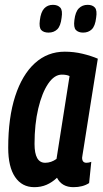

<svg xmlns="http://www.w3.org/2000/svg" viewBox="-20 -765 426 795"><path d="M284 10Q236 10 216 -29Q196 -10 173 0Q150 10 122 10Q71 10 42.5 -32Q14 -74 14 -153Q14 -278 43 -367Q72 -456 124.5 -503.5Q177 -551 248 -551Q286 -551 321.5 -542.5Q357 -534 385 -522Q367 -411 355.5 -337.5Q344 -264 337 -220Q330 -176 326.5 -153.5Q323 -131 321.5 -122.5Q320 -114 320 -112Q320 -91 338 -91Q348 -91 358 -95L349 -7Q323 10 284 10ZM214 -107 268 -450Q256 -456 236 -456Q205 -456 179.5 -418.5Q154 -381 138.5 -316Q123 -251 123 -169Q123 -91 167 -91Q192 -91 214 -107ZM324 -630Q305 -630 294.5 -640.5Q284 -651 288 -682Q292 -716 306.5 -730.5Q321 -745 343 -745Q363 -745 373 -733.5Q383 -722 378 -691Q374 -657 360 -643.5Q346 -630 324 -630ZM181 -630Q161 -630 151 -640.5Q141 -651 145 -681Q149 -715 163 -730Q177 -745 199 -745Q219 -745 229.5 -733.5Q240 -722 235 -691Q231 -657 217 -643.5Q203 -630 181 -630Z"/></svg>

Font: Georama Condensed SemiBold
Style: Italic
Weight: 600
Width: 3
Italic angle: -9°
Designer: Jean-Baptiste Levee
Foundry: Production Type
Version: Version 1.000